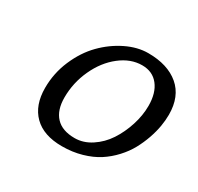

<svg xmlns="http://www.w3.org/2000/svg" viewBox="-107 -577 735 713"><g transform="rotate(30 260.0 -220.0)"><path d="M71.8 0ZM259.8 -40Q296.9 -40 330.8 -62.3Q364.7 -84.5 387.7 -119.4Q410.6 -154.3 424.3 -197Q438 -239.7 438 -280.8Q438 -335.9 412.8 -367.9Q387.7 -399.9 342.8 -399.9Q293.9 -399.9 249.5 -365.2Q205.1 -330.6 178.5 -272.9Q151.9 -215.3 151.9 -151.9Q151.9 -98.1 179 -69.1Q206.1 -40 259.8 -40ZM520 -290Q520 -266.6 515.6 -240.5Q511.2 -214.4 501 -184.8Q490.7 -155.3 475.8 -127.9Q460.9 -100.6 437.5 -75.2Q414.1 -49.8 385.5 -31.2Q356.9 -12.7 317.9 -1.5Q278.8 9.8 233.9 9.8Q155.3 9.8 113.5 -31.5Q71.8 -72.8 71.8 -147Q71.8 -210 96.4 -267.3Q121.1 -324.7 159.7 -364Q198.2 -403.3 246.1 -426.8Q293.9 -450.2 339.8 -450.2Q423.3 -450.2 471.7 -409.2Q520 -368.2 520 -290Z"/></g></svg>

Font: Pfennig
Style: Italic
Weight: 500
Italic angle: -13°
Version: Version 20120410 ; ttfautohint (v0.8)